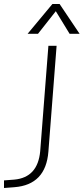

<svg xmlns="http://www.w3.org/2000/svg" viewBox="-46 -934 418 960"><path d="M-26 6V-32L26 -36Q143 -47 155 -178L196 -705H237L196 -176Q183 -10 26 2ZM233 -878 144 -765H92L216 -914H252L352 -765H302Z"/></svg>

Font: Iunito ExtraLight
Style: Italic
Weight: 200
Italic angle: -4.541°
Designer: Vernon Adams
Foundry: Vernon Adams
Version: Version 2.001;November 30, 2019;FontCreator 12.0.0.2547 64-b